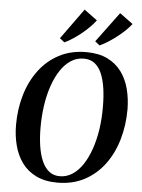

<svg xmlns="http://www.w3.org/2000/svg" viewBox="-64 -1046 818 1106"><g transform="rotate(5 345.0 -493.0)"><path d="M309.5 11Q238 11 187.2 -13.8Q136.5 -38.5 105 -81.5Q73.5 -124.5 58.8 -180.8Q44 -237 44 -300Q44 -391.5 68 -473Q92 -554.5 139 -617.5Q186 -680.5 254.5 -716.5Q323 -752.5 411.5 -752.5Q483.5 -752.5 534 -727.8Q584.5 -703 615.8 -660Q647 -617 661.2 -561.8Q675.5 -506.5 676 -444.5Q676 -353 652.2 -270.8Q628.5 -188.5 581.8 -125.2Q535 -62 466.8 -25.5Q398.5 11 309.5 11ZM320 -27Q360 -27 393.5 -49Q427 -71 453 -110.2Q479 -149.5 497.2 -202.2Q515.5 -255 524.8 -317.2Q534 -379.5 533.5 -447Q533.5 -504.5 526.5 -553Q519.5 -601.5 504.2 -637.8Q489 -674 463.5 -694Q438 -714 400 -714Q360 -714 326.5 -692.5Q293 -671 267 -632.2Q241 -593.5 222.8 -541.2Q204.5 -489 195.2 -427Q186 -365 186 -297.5Q186 -239.5 193.5 -190.2Q201 -141 217 -104.2Q233 -67.5 258.5 -47.2Q284 -27 320 -27ZM252.5 -819 380 -995.5 455.5 -940Q441.5 -921 421 -900.2Q400.5 -879.5 376.8 -860.2Q353 -841 328 -824.5Q303 -808 280 -797.5ZM456.5 -819 585.5 -993 662 -937Q647.5 -918 626.8 -898Q606 -878 581.5 -859Q557 -840 531.8 -824Q506.5 -808 483.5 -797.5Z"/></g></svg>

Font: Merriweather 96pt SemiBold
Style: Italic
Weight: 600
Italic angle: -7.8°
Version: Version 2.101